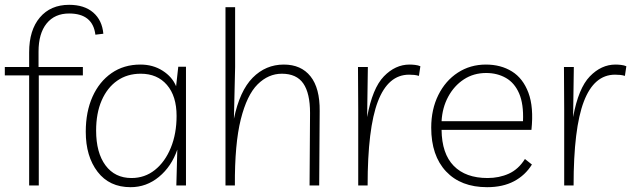

<svg xmlns="http://www.w3.org/2000/svg" viewBox="-22 -770 2638 797"><path d="M99 0V-457H-2V-492H99V-553Q99 -645 143.5 -697.5Q188 -750 265 -750Q328 -750 365 -718Q402 -686 407 -630L374 -626Q363 -714 265 -714Q205 -714 171.5 -672.5Q138 -631 138 -556V-492H322V-457H139V0Z M750 -493V0H710L714 -149Q690 -79 638 -36Q586 7 520 7Q432 7 383 -57Q334 -121 334 -223Q334 -306 362 -368.5Q390 -431 441 -466.5Q492 -502 561 -502Q613 -502 653 -476.5Q693 -451 709 -412L718 -493ZM562 -464Q506 -464 464.5 -435Q423 -406 400 -353Q377 -300 377 -228Q377 -136 416 -83.5Q455 -31 524 -31Q579 -31 621 -64.5Q663 -98 687 -156.5Q711 -215 711 -289Q711 -371 671 -417.5Q631 -464 562 -464Z M914 0V-740H954V-492L949 -277Q973 -393 1027 -447.5Q1081 -502 1156 -502Q1228 -502 1267 -453Q1306 -404 1305 -309L1303 0H1263L1265 -301Q1265 -383 1237 -423.5Q1209 -464 1148 -464Q1092 -464 1047.5 -420Q1003 -376 977.5 -274.5Q952 -173 953 0Z M1717 -455Q1707 -458 1697.5 -459Q1688 -460 1676 -460Q1589 -460 1546.5 -348.5Q1504 -237 1504 0H1465V-315L1464 -492H1505L1502 -284Q1524 -404 1571.5 -453Q1619 -502 1678 -502Q1689 -502 1701.5 -500.5Q1714 -499 1723 -495Z M2000 7Q1891 7 1829.5 -58.5Q1768 -124 1768 -240Q1768 -316 1797.5 -375.5Q1827 -435 1878.5 -468.5Q1930 -502 1995 -502Q2057 -502 2103 -473.5Q2149 -445 2171.5 -385Q2194 -325 2184 -231H1811Q1812 -132 1861.5 -81.5Q1911 -31 2002 -31Q2050 -31 2090 -49Q2130 -67 2157 -110L2186 -87Q2158 -42 2111.5 -17.5Q2065 7 2000 7ZM1996 -467Q1944 -467 1903.5 -440.5Q1863 -414 1838.5 -368.5Q1814 -323 1811 -267H2149Q2152 -338 2133 -382Q2114 -426 2078 -446.5Q2042 -467 1996 -467Z M2572 -455Q2562 -458 2552.5 -459Q2543 -460 2531 -460Q2444 -460 2401.5 -348.5Q2359 -237 2359 0H2320V-315L2319 -492H2360L2357 -284Q2379 -404 2426.5 -453Q2474 -502 2533 -502Q2544 -502 2556.5 -500.5Q2569 -499 2578 -495Z"/></svg>

Font: Livvic ExtraLight
Style: Regular
Weight: 275
Designer: Jacques Le Bailly, Baron von Fonthausen
Version: Version 1.001; ttfautohint (v1.8.2)